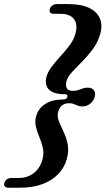

<svg xmlns="http://www.w3.org/2000/svg" viewBox="-84 -770 520 918"><path d="M238 -306.5Q241.5 -319.5 225.5 -319.5Q190 -319.5 169 -329Q148 -338.5 140 -356Q132 -373.5 137 -398Q143 -424 162.2 -449.8Q181.5 -475.5 205.2 -501.2Q229 -527 248.8 -553.5Q268.5 -580 276.5 -608Q284.5 -637.5 279 -659Q273.5 -680.5 255 -692.2Q236.5 -704 207 -704H175.5Q161.5 -704 156.2 -710Q151 -716 154.5 -728Q157.5 -737.5 166.5 -744Q175.5 -750.5 189.5 -750.5H242Q304.5 -750.5 342.5 -732Q380.5 -713.5 393.8 -681.2Q407 -649 395 -607Q384 -567.5 359.5 -534.8Q335 -502 307.5 -474.5Q280 -447 258.8 -423.5Q237.5 -400 233 -378.5Q229 -358.5 236.2 -347Q243.5 -335.5 264 -335.5Q278.5 -335.5 289.8 -339.2Q301 -343 311.8 -347Q322.5 -351 336 -351Q357 -351 365.5 -337.5Q374 -324 368.5 -306Q364 -288.5 347.8 -274.8Q331.5 -261 310.5 -261Q296.5 -261 287.8 -264.8Q279 -268.5 269.8 -272.5Q260.5 -276.5 246 -276.5Q225 -276.5 212.2 -265.5Q199.5 -254.5 194 -235.5Q188.5 -213 197.8 -190Q207 -167 220 -140Q233 -113 239.5 -81.2Q246 -49.5 235.5 -10Q224.5 30.5 195.2 61.5Q166 92.5 119.5 110Q73 127.5 11 127.5H-41.5Q-56 127.5 -61.2 121Q-66.5 114.5 -63 104.5Q-59.5 93 -50.8 87Q-42 81 -28 81H3.5Q48.5 81 78.2 57.2Q108 33.5 119.5 -9Q126.5 -36.5 120.8 -62.5Q115 -88.5 104.5 -113.8Q94 -139 87.8 -164Q81.5 -189 89 -215Q99 -251.5 132.5 -273Q166 -294.5 218.5 -294.5Q227 -294.5 231.8 -297.8Q236.5 -301 238 -306.5Z"/></svg>

Font: Fraunces SemiBold
Style: Italic
Weight: 600
Italic angle: -16°
Version: Version 1.000;[b76b70a41]